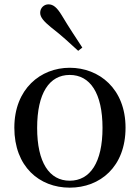

<svg xmlns="http://www.w3.org/2000/svg" viewBox="-20 -849 644 884"><path d="M301 15C441 15 558 -81 558 -261C558 -441 436 -537 301 -537C167 -537 46 -440 46 -261C46 -82 161 15 301 15ZM301 -17C207 -17 151 -101 151 -260C151 -420 207 -504 301 -504C395 -504 452 -420 452 -260C452 -101 395 -17 301 -17ZM359 -630C329 -676 298 -722 264 -779C242 -815 225 -829 203 -829C184 -829 165 -814 165 -790C165 -770 181 -751 214 -724C262 -687 301 -651 340 -615Z"/></svg>

Font: Noto Serif CJK SC Medium
Style: Regular
Weight: 500
Designer: Ryoko NISHIZUKA 西塚涼子 (kana & ideographs); Frank Grießhammer (Latin, Greek & Cyrillic); Wenlong ZHANG 张文龙 (bopomofo); San
Foundry: Adobe
Version: Version 2.001;hotconv 1.1.0;makeotfexe 2.6.0